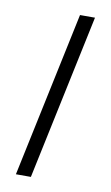

<svg xmlns="http://www.w3.org/2000/svg" viewBox="-68 -568 350 606"><g transform="rotate(10 107.5 -265.0)"><path d="M27 0H75L187 -530H139Z"/></g></svg>

Font: Geist ExtraLight
Style: Italic
Weight: 200
Italic angle: -12°
Designer: Basement.studio, Andrés Briganti, Mateo Zaragoza
Foundry: Basement.studio, Vercel, Andrés Briganti, Guido Ferreyra, Mateo Zaragoza
Version: Version 1.500